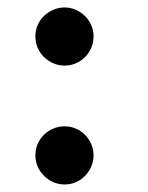

<svg xmlns="http://www.w3.org/2000/svg" viewBox="-20 -492 393 511"><path d="M151.9 -472.2Q168 -472.2 181.9 -465.8Q195.8 -459.5 206.3 -449.2Q216.8 -439 222.9 -424.8Q229 -410.6 229 -395Q229 -378.9 222.9 -364.7Q216.8 -350.6 206.3 -340.1Q195.8 -329.6 181.9 -323.5Q168 -317.4 151.9 -317.4Q136.2 -317.4 122.1 -323.5Q107.9 -329.6 97.2 -340.1Q86.4 -350.6 80.3 -364.7Q74.2 -378.9 74.2 -395Q74.2 -411.1 80.3 -425.3Q86.4 -439.5 97.2 -449.7Q107.9 -460 122.1 -466.1Q136.2 -472.2 151.9 -472.2ZM151.9 -155.8Q168 -155.8 181.9 -149.7Q195.8 -143.6 206.3 -133.1Q216.8 -122.6 222.9 -108.6Q229 -94.7 229 -78.6Q229 -63 222.9 -48.8Q216.8 -34.7 206.3 -23.9Q195.8 -13.2 181.9 -7.1Q168 -1 151.9 -1Q136.2 -1 122.1 -7.1Q107.9 -13.2 97.2 -23.9Q86.4 -34.7 80.3 -48.8Q74.2 -63 74.2 -78.6Q74.2 -95.2 80.3 -109.1Q86.4 -123 97.2 -133.5Q107.9 -144 122.1 -149.9Q136.2 -155.8 151.9 -155.8Z"/></svg>

Font: XB Kayhan
Style: Bold
Weight: 700
Designer: Behnam
Foundry: Irmug
Version: Version 7.300 2009